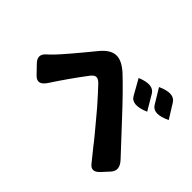

<svg xmlns="http://www.w3.org/2000/svg" viewBox="-136 -1011 1272 1272"><g transform="rotate(45 500.0 -374.5)"><path d="M615 -659Q719 -702 751 -646L813 -541Q706 -495 675 -552L615 -659ZM753 -712Q856 -759 890 -704L953 -603Q849 -553 816 -608L753 -712ZM70 -250Q25 -297 74 -339L83 -347Q110 -372 138 -404Q167 -436 185 -458Q204 -480 242 -526Q280 -573 303 -600Q352 -658 401 -661Q451 -665 515 -608Q606 -522 718 -401Q810 -302 912 -193Q966 -136 922 -89L876 -39Q832 8 797 -35L780 -56Q736 -111 722 -128Q709 -146 670 -193Q631 -241 610 -265Q590 -290 558 -327Q526 -364 500 -392Q475 -420 451 -445Q429 -467 411 -466Q394 -465 375 -440Q293 -332 214 -211Q171 -146 126 -192Z"/></g></svg>

Font: Swei Half Moon CJK SC
Style: Black
Weight: 900
Version: Version 2.071